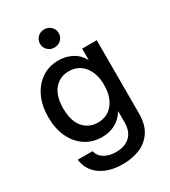

<svg xmlns="http://www.w3.org/2000/svg" viewBox="-224 -839 1024 1158"><g transform="rotate(-30 288.0 -260.0)"><path d="M283.2 210.9Q188.5 210.9 128.4 168.9Q68.4 127 58.1 51.3H161.1Q170.9 88.9 203.6 107.9Q236.3 127 283.2 127Q345.7 127 380.9 93.3Q416 59.6 416 -2.9V-81.1H415.5Q388.7 -36.1 347.9 -14.6Q307.1 6.8 256.3 6.8Q189 6.8 138.7 -27.1Q88.4 -61 60.5 -120.8Q32.7 -180.7 32.7 -259.3Q32.7 -337.9 60.8 -397.9Q88.9 -458 139.2 -491.9Q189.5 -525.9 255.9 -525.9Q306.2 -525.9 348.1 -504.4Q390.1 -482.9 416 -437H416.5V-515.6H518.1V-6.8Q518.1 71.3 486.3 119.1Q454.6 167 401.4 189Q348.1 210.9 283.2 210.9ZM277.3 -81.5Q343.3 -81.5 382.6 -130.1Q421.9 -178.7 421.9 -259.8Q421.9 -340.8 382.6 -389.4Q343.3 -438 277.3 -438Q214.8 -438 176 -392.3Q137.2 -346.7 137.2 -259.8Q137.2 -172.9 176 -127.2Q214.8 -81.5 277.3 -81.5ZM275.9 -604.5Q248.5 -604.5 229.7 -622.8Q210.9 -641.1 210.9 -667.5Q210.9 -694.3 229.7 -712.6Q248.5 -731 275.9 -731Q303.2 -731 322.3 -712.6Q341.3 -694.3 341.3 -667.5Q341.3 -641.1 322.3 -622.8Q303.2 -604.5 275.9 -604.5Z"/></g></svg>

Font: Inter Display Medium
Style: Regular
Weight: 500
Designer: Rasmus Andersson
Foundry: rsms
Version: Version 4.001;git-9221beed3